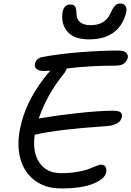

<svg xmlns="http://www.w3.org/2000/svg" viewBox="-20 -1053 741 1082"><path d="M481.9 -831.1Q400.9 -831.1 363.5 -871.1Q326.2 -911.1 331.1 -971.2Q335 -1027.8 377.9 -1027.8Q395 -1027.8 402.8 -1016.6Q410.6 -1005.4 411.1 -975.1Q411.6 -942.9 432.6 -927Q453.6 -911.1 490.2 -911.1Q571.3 -911.1 601.1 -975.1Q616.2 -1008.8 628.2 -1021Q640.1 -1033.2 657.2 -1033.2Q680.7 -1033.2 688.7 -1016.4Q696.8 -999.5 689 -974.1Q646.5 -831.1 481.9 -831.1ZM324.2 8.8Q234.9 8.8 175.3 -36.6Q115.7 -82 95 -158Q74.2 -233.9 92.8 -327.1Q121.6 -473.1 227.1 -610.8Q248.5 -639.2 264.2 -654.8Q237.8 -652.8 228 -652.8Q199.7 -652.8 186.3 -664.3Q172.9 -675.8 176.8 -693.8Q179.2 -706.1 189 -716.6Q198.7 -727.1 215.8 -731Q308.6 -749 428.7 -758.5Q548.8 -768.1 646 -768.1Q675.8 -768.1 689.5 -756.8Q703.1 -745.6 700.2 -729Q689.9 -683.1 632.8 -683.1Q483.9 -683.1 356 -667Q354.5 -658.2 342.8 -641.1Q245.1 -522.5 198.2 -384.8Q200.2 -385.3 203.6 -386Q207 -386.7 209 -387.2Q307.6 -403.8 424.6 -416.3Q541.5 -428.7 615.2 -429.2Q647 -429.2 658.4 -420.7Q669.9 -412.1 667 -394Q662.1 -368.7 636.5 -356Q610.8 -343.3 574.2 -341.8Q309.1 -324.2 182.1 -294.9Q181.2 -294.9 179 -294.4Q176.8 -293.9 175.8 -293.9Q161.6 -196.3 201.9 -136.7Q242.2 -77.1 324.2 -77.1Q374.5 -77.1 417 -84.7Q459.5 -92.3 481.4 -101.1Q503.4 -109.9 521.7 -117.4Q540 -125 547.9 -125Q585.4 -125 578.1 -81.1Q570.8 -44.9 506.3 -18.1Q441.9 8.8 324.2 8.8Z"/></svg>

Font: Shantell Sans Irregular Bouncy
Style: Italic
Weight: 400
Italic angle: -11.31°
Designer: Stephen Nixon, Anya Danilova, Shantell Martin
Foundry: Arrow Type
Version: Version 1.006;[9816181b4]